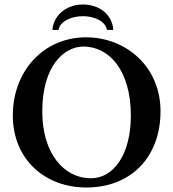

<svg xmlns="http://www.w3.org/2000/svg" viewBox="-20 -824 770 854"><path d="M694 -329C694 -528 540 -658 363 -658C173 -658 37 -507 37 -311C37 -113 182 10 364 10C566 10 694 -129 694 -329ZM351 -617C464 -617 562 -513 562 -310C562 -136 485 -31 384 -31C266 -31 168 -140 168 -328C168 -532 266 -617 351 -617ZM213 -691H240C247 -730 299 -752 348 -752C401 -752 448 -730 456 -691H484C479 -761 421 -804 348 -804C282 -804 219 -762 213 -691Z"/></svg>

Font: Libertinus Serif Semibold
Style: Regular
Weight: 600
Designer: Philipp H. Poll, Khaled Hosny
Foundry: Caleb Maclennan
Version: Version 7.050;RELEASE